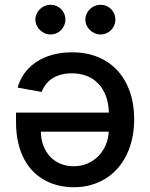

<svg xmlns="http://www.w3.org/2000/svg" viewBox="-20 -775 627 802"><path d="M46.9 -267V-304.7H434.7Q433.6 -344.1 422.1 -374.6Q410.5 -405.2 390.3 -426.1Q370 -447.1 342 -457.9Q313.9 -468.8 279.8 -468.8Q234.4 -468.8 201.5 -449.2Q168.7 -429.7 154.1 -391L53.6 -409.1Q62.9 -442.5 82.7 -469.6Q102.6 -496.8 131.7 -516.2Q160.9 -535.5 198.5 -546Q236.2 -556.5 280.9 -556.5Q341.3 -556.5 389.4 -536.6Q437.5 -516.7 471.1 -479.9Q504.6 -443.2 522.5 -391.5Q540.5 -339.8 540.5 -276.3Q540.5 -234.4 532.3 -197.1Q524.1 -159.8 508.9 -128.4Q493.6 -96.9 471.4 -71.7Q449.2 -46.5 421.2 -29.1Q393.1 -11.7 359.7 -2.3Q326.3 7.1 288.4 7.1Q257.5 7.1 227.6 0.5Q197.8 -6 170.8 -20.1Q143.8 -34.1 121.3 -55.9Q98.7 -77.8 82 -108.3Q65.3 -138.8 56.1 -178.3Q46.9 -217.7 46.9 -267ZM150.9 -225.1Q150.9 -193.9 160.9 -167.4Q170.8 -141 188.6 -121.6Q206.3 -102.3 231.5 -91.4Q256.7 -80.6 287.6 -80.6Q320 -80.6 346.4 -92.3Q372.9 -104 391.9 -123.9Q410.9 -143.8 421.9 -169.9Q432.9 -196 434.3 -225.1ZM336.6 -692.8Q336.6 -706 341.8 -717.3Q346.9 -728.7 355.6 -737Q364.3 -745.4 375.7 -750.2Q387.1 -755 399.5 -755Q413 -755 424.4 -750.2Q435.7 -745.4 444.1 -737Q452.4 -728.7 457.2 -717.3Q462 -706 462 -692.8Q462 -680.4 457.2 -669.2Q452.4 -658 444.1 -649.5Q435.7 -641 424.4 -636Q413 -631 399.5 -631Q387.1 -631 375.7 -636Q364.3 -641 355.6 -649.5Q346.9 -658 341.8 -669.2Q336.6 -680.4 336.6 -692.8ZM127.8 -692.8Q127.8 -706 133 -717.3Q138.1 -728.7 146.8 -737Q155.5 -745.4 166.9 -750.2Q178.3 -755 190.7 -755Q204.2 -755 215.6 -750.2Q226.9 -745.4 235.3 -737Q243.6 -728.7 248.4 -717.3Q253.2 -706 253.2 -692.8Q253.2 -680.4 248.4 -669.2Q243.6 -658 235.3 -649.5Q226.9 -641 215.6 -636Q204.2 -631 190.7 -631Q178.3 -631 166.9 -636Q155.5 -641 146.8 -649.5Q138.1 -658 133 -669.2Q127.8 -680.4 127.8 -692.8Z"/></svg>

Font: Cannonade Med
Style: Regular
Weight: 500
Designer: Rasmus Andersson
Foundry: rsms
Version: Version 3.012;git-f93a4a705